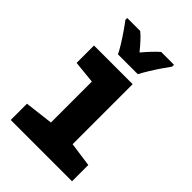

<svg xmlns="http://www.w3.org/2000/svg" viewBox="-226 -859 952 952"><g transform="rotate(45 250.0 -383.0)"><path d="M35 0V-114L185 -132V-419L66 -431V-553H337V-132L465 -114V0ZM181 -606Q172 -625 155 -652.5Q138 -680 119 -707.5Q100 -735 86 -753V-766H177Q194 -752 212 -732.5Q230 -713 250 -688Q272 -714 289.5 -732.5Q307 -751 324 -766H414V-753Q400 -734 382 -707.5Q364 -681 347.5 -654Q331 -627 320 -606Z"/></g></svg>

Font: Noto Sans Mono ExtraCondensed Black
Style: Regular
Weight: 900
Width: 2
Designer: Monotype Design Team
Foundry: Monotype Imaging Inc.
Version: Version 2.014